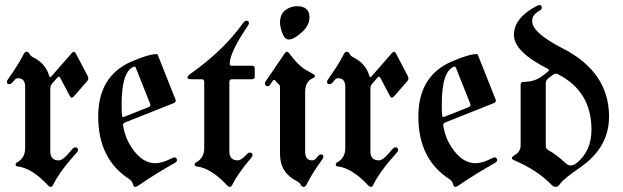

<svg xmlns="http://www.w3.org/2000/svg" viewBox="-20 -727 2455 757"><path d="M7.3 -404.8Q7.3 -409.2 15.1 -419.9Q52.2 -471.7 73.7 -514.2Q78.1 -522.9 85.2 -522.9Q92.3 -522.9 96.2 -514.6Q100.1 -506.3 111.8 -500.5Q160.6 -475.6 173.8 -428.2Q175.3 -422.9 177.7 -422.9Q180.2 -422.9 183.1 -426.3L263.2 -518.1Q267.6 -522.9 271.5 -522.9Q275.4 -522.9 278.8 -516.6L325.2 -428.2Q328.1 -422.9 328.1 -417.5Q328.1 -412.1 323.7 -407.2L271 -346.7Q266.6 -341.8 262.7 -341.8Q258.8 -341.8 255.4 -348.1L217.3 -420.4Q214.8 -424.8 212.2 -424.8Q209.5 -424.8 206.5 -421.4L186.5 -398.4Q178.2 -389.2 178.2 -377.4V-129.9Q178.2 -94.7 211.9 -94.7Q226.1 -94.7 247.1 -118.7L265.1 -139.2Q271 -146 276.4 -146Q287.6 -146 287.6 -135.3Q287.6 -131.3 281.7 -124.5L263.7 -104Q213.9 -47.9 189 2.9Q185.5 9.8 180.2 9.8Q174.8 9.8 168.5 2.9Q106 -64 49.8 -70.8Q41.5 -71.8 41.5 -77.6Q41.5 -83.5 46.9 -86.4Q79.1 -104 79.1 -142.6V-384.8Q79.1 -418.5 51.3 -418.5Q41.5 -418.5 33.2 -406.7Q24.9 -395 16.1 -395Q7.3 -395 7.3 -404.8Z M367.2 -267.1Q367.2 -427.2 497.6 -483.9Q565.9 -513.7 597.2 -513.7Q600.6 -513.7 602.1 -510.3L671.4 -335.9Q672.9 -333 672.9 -330.1Q672.9 -323.7 664.6 -320.3L474.1 -244.6Q465.3 -241.2 465.3 -234.9Q465.3 -232.4 465.8 -230Q472.2 -193.4 485.8 -167.5Q530.8 -83.5 593.3 -83.5Q618.7 -83.5 657.7 -103Q664.6 -106.4 667.5 -106.4Q677.7 -106.4 677.7 -94.7Q677.7 -89.4 668.9 -84.5Q596.7 -43.9 526.9 3.4Q517.6 9.8 512.2 9.8Q506.8 9.8 503.7 -2Q500.5 -13.7 489.3 -21Q367.2 -100.1 367.2 -267.1ZM459.5 -314Q459.5 -280.8 461.4 -270Q462.4 -265.6 465.1 -265.6Q467.8 -265.6 471.2 -267.1L565.9 -304.7Q572.8 -307.6 572.8 -313.5Q572.8 -315.9 571.3 -319.3L515.6 -459.5Q513.7 -464.4 511 -464.4Q508.3 -464.4 507.3 -463.9Q459.5 -445.8 459.5 -314Z M731 -436Q861.8 -528.8 936.5 -633.8Q944.8 -645.5 952.1 -645.5Q961.4 -645.5 961.4 -635.7Q961.4 -630.4 954.1 -620.6Q885.7 -520 885.7 -474.6Q885.7 -467.8 893.1 -467.8H973.6Q984.4 -467.8 984.4 -457V-425.3Q984.4 -414.6 973.6 -414.6H895Q884.3 -414.6 884.3 -403.8V-129.9Q884.3 -94.7 918 -94.7Q930.7 -94.7 953.1 -118.7Q959.5 -125.5 964.4 -125.5Q975.6 -125.5 975.6 -115.2Q975.6 -110.8 969.7 -104Q918.9 -44.4 895 2.9Q891.6 9.8 886.2 9.8Q880.9 9.8 874.5 2.9Q812 -64 755.9 -70.8Q747.6 -71.8 747.6 -77.6Q747.6 -83.5 752.9 -86.4Q785.2 -104 785.2 -142.6V-403.8Q785.2 -414.6 775.4 -414.6H731.9Q719.2 -414.6 719.2 -421.1Q719.2 -427.7 731 -436Z M1024.4 0ZM1084 -637.2Q1084 -672.4 1105.5 -687.5Q1127 -702.6 1150.4 -702.6Q1200.2 -702.6 1200.2 -658.7Q1200.2 -626.5 1169.2 -598.9Q1138.2 -571.3 1119.1 -571.3Q1102.1 -571.3 1093 -596.9Q1084 -622.6 1084 -637.2ZM1024.4 -397.9Q1024.4 -401.9 1027.3 -406.2L1102.5 -516.6Q1106.9 -522.9 1111.3 -522.9Q1115.7 -522.9 1119.6 -517.6Q1158.7 -464.8 1191.9 -447.8Q1222.2 -432.6 1222.2 -427.5Q1222.2 -422.4 1214.8 -419.4Q1183.1 -406.7 1183.1 -363.3V-128.4Q1183.1 -94.7 1211.4 -94.7Q1221.2 -94.7 1229.5 -106.4Q1237.8 -118.2 1246.1 -118.2Q1254.9 -118.2 1254.9 -108.4Q1254.9 -104 1247.1 -93.3Q1209.5 -41.5 1188.5 1Q1184.1 9.8 1177 9.8Q1169.9 9.8 1166 1.5Q1162.1 -6.8 1150.4 -12.7Q1084 -45.9 1084 -119.6V-383.3Q1084 -390.1 1080.1 -393.6Q1071.8 -400.9 1065.4 -409.2Q1063.5 -412.1 1060.5 -412.1Q1058.1 -412.1 1055.2 -408.2L1045.9 -394.5Q1041 -387.2 1036.1 -387.2Q1024.4 -387.2 1024.4 -397.9Z M1269.5 -404.8Q1269.5 -409.2 1277.3 -419.9Q1314.5 -471.7 1335.9 -514.2Q1340.3 -522.9 1347.4 -522.9Q1354.5 -522.9 1358.4 -514.6Q1362.3 -506.3 1374 -500.5Q1422.9 -475.6 1436 -428.2Q1437.5 -422.9 1439.9 -422.9Q1442.4 -422.9 1445.3 -426.3L1525.4 -518.1Q1529.8 -522.9 1533.7 -522.9Q1537.6 -522.9 1541 -516.6L1587.4 -428.2Q1590.3 -422.9 1590.3 -417.5Q1590.3 -412.1 1585.9 -407.2L1533.2 -346.7Q1528.8 -341.8 1524.9 -341.8Q1521 -341.8 1517.6 -348.1L1479.5 -420.4Q1477.1 -424.8 1474.4 -424.8Q1471.7 -424.8 1468.8 -421.4L1448.7 -398.4Q1440.4 -389.2 1440.4 -377.4V-129.9Q1440.4 -94.7 1474.1 -94.7Q1488.3 -94.7 1509.3 -118.7L1527.3 -139.2Q1533.2 -146 1538.6 -146Q1549.8 -146 1549.8 -135.3Q1549.8 -131.3 1543.9 -124.5L1525.9 -104Q1476.1 -47.9 1451.2 2.9Q1447.8 9.8 1442.4 9.8Q1437 9.8 1430.7 2.9Q1368.2 -64 1312 -70.8Q1303.7 -71.8 1303.7 -77.6Q1303.7 -83.5 1309.1 -86.4Q1341.3 -104 1341.3 -142.6V-384.8Q1341.3 -418.5 1313.5 -418.5Q1303.7 -418.5 1295.4 -406.7Q1287.1 -395 1278.3 -395Q1269.5 -395 1269.5 -404.8Z M1629.4 -267.1Q1629.4 -427.2 1759.8 -483.9Q1828.1 -513.7 1859.4 -513.7Q1862.8 -513.7 1864.3 -510.3L1933.6 -335.9Q1935.1 -333 1935.1 -330.1Q1935.1 -323.7 1926.8 -320.3L1736.3 -244.6Q1727.5 -241.2 1727.5 -234.9Q1727.5 -232.4 1728 -230Q1734.4 -193.4 1748 -167.5Q1793 -83.5 1855.5 -83.5Q1880.9 -83.5 1919.9 -103Q1926.8 -106.4 1929.7 -106.4Q1939.9 -106.4 1939.9 -94.7Q1939.9 -89.4 1931.2 -84.5Q1858.9 -43.9 1789.1 3.4Q1779.8 9.8 1774.4 9.8Q1769 9.8 1765.9 -2Q1762.7 -13.7 1751.5 -21Q1629.4 -100.1 1629.4 -267.1ZM1721.7 -314Q1721.7 -280.8 1723.6 -270Q1724.6 -265.6 1727.3 -265.6Q1730 -265.6 1733.4 -267.1L1828.1 -304.7Q1835 -307.6 1835 -313.5Q1835 -315.9 1833.5 -319.3L1777.8 -459.5Q1775.9 -464.4 1773.2 -464.4Q1770.5 -464.4 1769.5 -463.9Q1721.7 -445.8 1721.7 -314Z M2010.3 -116.2Q2032.7 -128.9 2032.7 -154.8V-392.1Q2032.7 -404.3 2043.5 -404.3Q2087.4 -404.3 2116.7 -426.3L2140.1 -444.3Q2144.5 -447.8 2144.5 -450.4Q2144.5 -453.1 2139.2 -456.1Q2006.3 -522.9 2006.3 -589.4Q2006.3 -655.8 2094.2 -702.6Q2102.5 -707 2106.9 -707Q2116.2 -707 2116.2 -696.3Q2116.2 -689.5 2105 -683.6Q2078.1 -668.9 2078.1 -643.6Q2078.1 -597.7 2199.7 -535.6Q2381.3 -442.4 2381.3 -267.1Q2381.3 -145.5 2267.6 -66.9Q2200.7 -21 2188.5 -2.4Q2180.7 9.8 2171.4 9.8Q2162.1 9.8 2154.3 1.5Q2099.1 -55.7 2008.3 -94.7Q1998 -99.1 1998 -104Q1998 -108.9 2010.3 -116.2ZM2131.8 -151.9Q2131.8 -141.1 2140.6 -135.7Q2175.3 -116.7 2208.5 -85Q2219.2 -74.7 2230.5 -74.7Q2241.7 -74.7 2253.9 -84.5Q2312 -132.3 2312 -215.8Q2312 -366.7 2180.2 -434.1Q2175.8 -436.5 2170.9 -436.5Q2166 -436.5 2161.6 -433.1L2141.1 -417.5Q2131.8 -410.6 2131.8 -398.4Z"/></svg>

Font: UnifrakturMaguntia18
Style: Book
Weight: 400
Designer: j. 'mach' wust, Gerrit Ansmann, Georg Duffner, based on a font by Peter Wiegel, original typeface by Carl Albert Fahrenw
Version: Version 2017-03-19